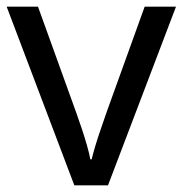

<svg xmlns="http://www.w3.org/2000/svg" viewBox="-20 -556 548 576"><path d="M203 0 0 -536H94L208 -220Q216 -198 225 -171Q234 -144 241 -119.5Q248 -95 251 -78H255Q259 -95 266.5 -120Q274 -145 283.5 -172Q293 -199 300 -220L414 -536H508L304 0Z"/></svg>

Font: Noto Sans Indic Siyaq Numbers
Style: Regular
Weight: 400
Designer: Monotype Design Team
Foundry: Monotype Imaging Inc.
Version: Version 2.002; ttfautohint (v1.8.4.7-5d5b)